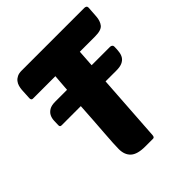

<svg xmlns="http://www.w3.org/2000/svg" viewBox="-195 -838 966 966"><g transform="rotate(-45 288.0 -355.0)"><path d="M388 -570 382 -480H513Q519 -480 524 -476.5Q529 -473 529 -466Q529 -445 526.5 -428Q524 -411 516 -399Q508 -387 492.5 -380Q477 -373 451 -373H374L350 -15Q349 0 339 0H284Q228 0 204 -22Q180 -44 180 -85Q180 -99 181.5 -128Q183 -157 186 -195.5Q189 -234 192 -279.5Q195 -325 198 -373H61Q50 -373 50 -384Q50 -400 51 -417.5Q52 -435 59 -448.5Q66 -462 81 -471Q96 -480 123 -480H207Q209 -503 210.5 -526Q212 -549 214 -570H54Q43 -570 43 -584L46 -640Q47 -653 50.5 -665.5Q54 -678 62 -688Q70 -698 82.5 -704Q95 -710 113 -710H560Q566 -710 571 -707Q576 -704 576 -696L572 -637Q570 -607 555.5 -588.5Q541 -570 496 -570Z"/></g></svg>

Font: PoetsenOne
Style: Regular
Weight: 400
Designer: Rodrigo Fuenzalida, Pablo Impallari
Foundry: Pablo Impallari, Rodrigo Fuenzalida
Version: Version 1.000; ttfautohint (v0.8) -G 200 -r 50